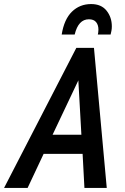

<svg xmlns="http://www.w3.org/2000/svg" viewBox="-71 -926 615 946"><path d="M-51 0 305 -690H392L455 0H345L336 -168H144L65 0ZM188 -262H330L315 -530ZM480 -796Q480 -784 478 -774Q476 -764 474 -756H411Q412 -761 413 -766Q414 -771 414 -780Q414 -803 402.5 -817Q391 -831 367 -831Q315 -831 297 -756H233Q245 -831 283.5 -868.5Q322 -906 378 -906Q428 -906 454 -873.5Q480 -841 480 -796Z"/></svg>

Font: Radio Canada Condensed Medium
Style: Italic
Weight: 500
Width: 3
Italic angle: -12°
Designer: Charles Daoud, Etienne Aubert Bonn, Alexandre Saumier Demers, Jacques Le Bailly
Foundry: Radio-Canada
Version: Version 2.104; ttfautohint (v1.8.4.7-5d5b);gftools[0.9.28.de